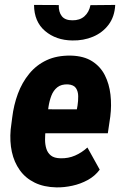

<svg xmlns="http://www.w3.org/2000/svg" viewBox="-20 -770 507 799"><path d="M215.3 9.8Q162.6 8.8 124.3 -10Q85.9 -28.8 62.3 -62Q38.6 -95.2 29.3 -138.2Q20 -181.2 24.4 -231L30.8 -280.8Q37.1 -333 54.4 -379.9Q71.8 -426.8 101.6 -463.1Q131.3 -499.5 174.1 -519.5Q216.8 -539.6 275.4 -538.6Q329.1 -537.1 363.5 -515.1Q397.9 -493.2 416.3 -457Q434.6 -420.9 439.7 -376.2Q444.8 -331.5 439 -285.2L428.7 -215.3H78.1L95.7 -315.4L299.8 -314.9L302.7 -331.1Q305.7 -350.1 305.4 -369.9Q305.2 -389.6 296.1 -403.3Q287.1 -417 262.7 -418.9Q234.9 -419.9 218.5 -406.7Q202.1 -393.6 193.8 -371.8Q185.5 -350.1 181.9 -325.9Q178.2 -301.8 175.8 -280.8L169.9 -230.5Q167.5 -209.5 167.5 -189Q167.5 -168.5 172.9 -151.1Q178.2 -133.8 191.9 -122.8Q205.6 -111.8 231.9 -111.3Q264.2 -110.4 292.2 -122.6Q320.3 -134.8 343.8 -156.2L395 -64Q375 -37.1 345 -20.8Q314.9 -4.4 281 2.9Q247.1 10.3 215.3 9.8ZM356.4 -748.5 459.5 -749.5Q457 -700.7 431.9 -667.2Q406.7 -633.8 366.9 -617.2Q327.1 -600.6 280.8 -601.6Q212.9 -602.5 167.5 -641.1Q122.1 -679.7 121.6 -749.5L224.6 -749Q223.6 -720.2 237.1 -702.9Q250.5 -685.5 281.2 -685.5Q312 -685.1 331.3 -702.1Q350.6 -719.2 356.4 -748.5Z"/></svg>

Font: Roboto Condensed ExtraBold
Style: Italic
Weight: 800
Italic angle: -12°
Designer: Christian Robertson
Foundry: Google
Version: Version 3.008; 2023